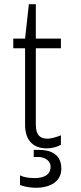

<svg xmlns="http://www.w3.org/2000/svg" viewBox="-20 -694 386 911"><path d="M269 -7V-52C253 -45 222 -36 207 -36C179 -36 150 -44 150 -103V-465H269V-511H150V-674H117L99 -511H43V-465H99V-101C99 -24 142 10 201 10C226 10 252 3 269 -7ZM75 138V184C99 193 128 197 153 197C199 197 271 179 271 106C271 37 219 17 165 17H140V51H162C189 51 220 66 220 97C220 140 181 151 144 151C111 151 88 145 75 138Z"/></svg>

Font: Chivo Light
Style: Regular
Weight: 300
Designer: Hector Gatti
Foundry: Omnibus-Type
Version: Version 1.003;PS 001.003;hotconv 1.0.70;makeotf.lib2.5.58329